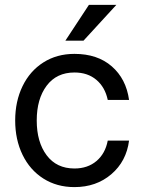

<svg xmlns="http://www.w3.org/2000/svg" viewBox="-20 -752 579 784"><path d="M42 -260Q42 -338 72 -400Q102 -462 157 -497Q212 -532 284 -532Q378 -532 436.5 -481Q495 -430 507 -344H420Q409 -396 373.5 -426Q338 -456 284 -456Q211 -456 170.5 -402Q130 -348 130 -260Q130 -172 170.5 -118Q211 -64 284 -64Q338 -64 374 -94.5Q410 -125 420 -178H507Q496 -93 434.5 -40.5Q373 12 284 12Q212 12 157 -23Q102 -58 72 -120Q42 -182 42 -260ZM343 -732H455L321 -586H247Z"/></svg>

Font: Aspekta 400
Style: Regular
Weight: 400
Designer: Ivo Dolenc
Version: Version 2.000